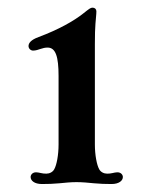

<svg xmlns="http://www.w3.org/2000/svg" viewBox="-20 -784 376 496"><path d="M88.4 -308.6C104 -308.6 118.7 -309.1 133.3 -310.5C148.4 -312 163.1 -313.5 177.7 -313.5C192.4 -313.5 208 -312 223.1 -310.5C237.8 -309.1 252.4 -308.6 268.1 -308.6C287.6 -308.6 297.4 -317.4 297.4 -326.7C297.4 -332.5 292.5 -338.9 283.2 -338.9C279.3 -338.9 275.4 -337.9 270.5 -336.9C266.6 -335.9 261.7 -335.4 256.8 -335.4C248.5 -335.4 240.2 -339.4 236.3 -346.7C230 -357.9 225.1 -383.8 225.1 -410.6V-669.9C225.1 -694.3 225.6 -710.9 226.6 -723.1C227.5 -737.3 229 -745.6 229 -754.9C229 -760.3 225.1 -764.2 219.2 -764.2C213.9 -764.2 210.9 -761.7 194.8 -749C170.9 -730 131.3 -707.5 80.1 -688.5C58.6 -680.7 53.7 -671.9 53.7 -665C53.7 -658.7 59.1 -653.3 65.4 -653.3C72.8 -653.3 79.1 -655.8 85 -657.7C90.8 -659.7 96.7 -661.1 103 -661.1C124 -661.1 131.3 -637.2 131.3 -587.9V-410.6C131.3 -383.8 126.5 -357.9 120.1 -346.7C116.2 -339.4 107.9 -335.4 99.6 -335.4C94.7 -335.4 89.8 -335.9 85.9 -336.9C81.1 -337.9 77.1 -338.9 73.2 -338.9C64 -338.9 59.1 -332.5 59.1 -326.7C59.1 -317.4 68.8 -308.6 88.4 -308.6Z"/></svg>

Font: Stoke
Style: Light
Weight: 300
Designer: Nicole Fally
Foundry: Nicole Fally
Version: Version 1.001